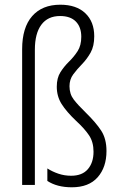

<svg xmlns="http://www.w3.org/2000/svg" viewBox="-20 -785 509 815"><path d="M380 -631Q380 -589 364.5 -561.5Q349 -534 328 -512.5Q307 -491 291 -469.5Q275 -448 275 -419Q275 -386 293 -362.5Q311 -339 344 -307Q387 -265 409.5 -230.5Q432 -196 432 -144Q432 -75 394.5 -32.5Q357 10 285 10Q222 10 181 -17V-70Q203 -56 228.5 -47.5Q254 -39 282 -39Q329 -39 353 -67Q377 -95 377 -141Q377 -182 358 -210.5Q339 -239 303 -272Q262 -311 241.5 -343.5Q221 -376 221 -417Q221 -454 236.5 -478.5Q252 -503 273 -523.5Q294 -544 309.5 -568Q325 -592 325 -629Q325 -670 302 -693.5Q279 -717 235 -717Q183 -717 155.5 -680Q128 -643 128 -574V0H74V-576Q74 -668 116.5 -716.5Q159 -765 236 -765Q304 -765 342 -729Q380 -693 380 -631Z"/></svg>

Font: Noto Sans Khmer Condensed Light
Style: Regular
Weight: 300
Width: 3
Designer: Danh Hong and the Monotype Design Team
Foundry: Monotype Imaging Inc.
Version: Version 2.004; ttfautohint (v1.8.4.7-5d5b)